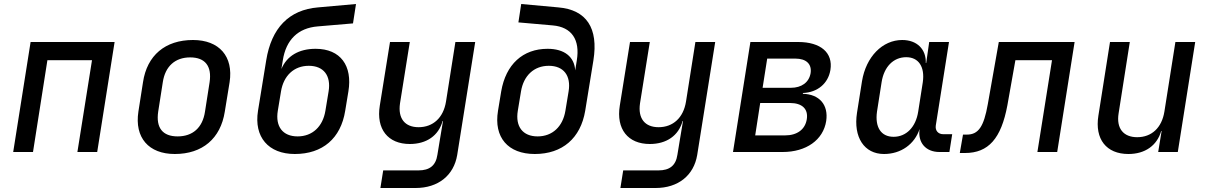

<svg xmlns="http://www.w3.org/2000/svg" viewBox="-20 -760 6040 960"><path d="M46 0H145L217 -459H440L367 0H466L553 -550H133Z M854 10C992 10 1083 -67 1104 -202L1128 -349C1148 -478 1076 -560 945 -560C806 -560 715 -483 695 -349L672 -202C652 -72 723 10 854 10ZM868 -78C793 -78 759 -121 771 -202L794 -349C806 -429 856 -473 931 -473C1006 -473 1040 -429 1028 -349L1005 -202C993 -121 943 -78 868 -78Z M1454 10C1593 10 1684 -68 1706 -206L1722 -303C1743 -431 1683 -516 1558 -516C1474 -516 1414 -480 1387 -415L1394 -458C1410 -561 1470 -620 1569 -628L1745 -643L1760 -740L1570 -723C1425 -711 1337 -620 1311 -458L1270 -206C1249 -75 1322 10 1454 10ZM1468 -78C1394 -78 1356 -127 1369 -206L1385 -303C1398 -382 1450 -431 1524 -431C1598 -431 1636 -382 1623 -303L1607 -206C1594 -127 1542 -78 1468 -78Z M1882 180H2058C2171 180 2249 117 2266 15L2356 -550H2257L2210 -252C2197 -171 2145 -124 2073 -124C2004 -124 1969 -168 1980 -243L2029 -550H1930L1879 -232C1860 -114 1920 -40 2029 -40C2113 -40 2173 -82 2193 -155H2195L2178 -53L2167 14C2159 68 2128 92 2072 92H1896Z M2654 10C2792 10 2883 -69 2906 -206L2947 -458C2973 -620 2912 -711 2772 -723L2586 -740L2572 -648L2743 -633C2839 -625 2881 -561 2864 -458L2856 -408C2852 -476 2802 -516 2718 -516C2594 -516 2509 -438 2486 -303L2470 -206C2448 -73 2520 10 2654 10ZM2668 -78C2594 -78 2556 -127 2569 -206L2585 -303C2598 -382 2650 -431 2724 -431C2798 -431 2836 -382 2823 -303L2807 -206C2794 -127 2742 -78 2668 -78Z M3082 180H3258C3371 180 3449 117 3466 15L3556 -550H3457L3410 -252C3397 -171 3345 -124 3273 -124C3204 -124 3169 -168 3180 -243L3229 -550H3130L3079 -232C3060 -114 3120 -40 3229 -40C3313 -40 3373 -82 3393 -155H3395L3378 -53L3367 14C3359 68 3328 92 3272 92H3096Z M3645 0H3893C4011 0 4096 -60 4111 -155C4123 -236 4077 -289 3994 -291L3995 -295C4068 -298 4121 -343 4132 -410C4146 -496 4084 -550 3971 -550H3732ZM3793 -321 3816 -467H3957C4011 -467 4040 -440 4033 -394C4025 -348 3988 -321 3934 -321ZM3756 -83 3781 -245H3930C3991 -245 4022 -215 4014 -164C4006 -113 3966 -83 3905 -83Z M4400 10C4485 10 4553 -39 4578 -115C4568 -48 4608 0 4677 0H4727L4741 -89H4696C4671 -89 4655 -107 4659 -133L4725 -550H4626L4611 -445H4609C4611 -514 4565 -560 4491 -560C4392 -560 4310 -476 4290 -354L4265 -196C4246 -74 4301 10 4400 10ZM4448 -76C4385 -76 4354 -124 4365 -202L4388 -349C4400 -426 4447 -474 4511 -474C4573 -474 4605 -426 4594 -349L4571 -202C4559 -124 4511 -76 4448 -76Z M4779 5H4805C4922 5 4986 -67 5017 -234L5057 -459H5240L5167 0H5266L5353 -550H4974L4919 -239C4899 -126 4872 -87 4814 -87H4795Z M5622 10C5705 10 5765 -32 5786 -105H5788L5771 0H5869L5956 -550H5857L5802 -202C5789 -121 5738 -74 5666 -74C5597 -74 5561 -118 5573 -193L5629 -550H5530L5472 -182C5453 -64 5512 10 5622 10Z"/></svg>

Font: JetBrains Mono Medium
Style: Italic
Weight: 436
Italic angle: -9°
Monospace: yes
Designer: Philipp Nurullin, Konstantin Bulenkov
Foundry: JetBrains
Version: Version 2.305